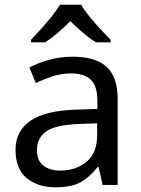

<svg xmlns="http://www.w3.org/2000/svg" viewBox="-20 -786 601 816"><path d="M288 -545Q386 -545 433 -502Q480 -459 480 -365V0H416L399 -76H395Q360 -32 321.5 -11Q283 10 215 10Q142 10 94 -28.5Q46 -67 46 -149Q46 -229 109 -272.5Q172 -316 303 -320L394 -323V-355Q394 -422 365 -448Q336 -474 283 -474Q241 -474 203 -461.5Q165 -449 132 -433L105 -499Q140 -518 188 -531.5Q236 -545 288 -545ZM314 -259Q214 -255 175.5 -227Q137 -199 137 -148Q137 -103 164.5 -82Q192 -61 235 -61Q303 -61 348 -98.5Q393 -136 393 -214V-262ZM325 -766Q337 -744 359.5 -716.5Q382 -689 406.5 -662.5Q431 -636 450 -617V-606H388Q362 -622 334 -645.5Q306 -669 279 -696Q252 -669 225 -646Q198 -623 172 -606H112V-617Q131 -637 154.5 -663Q178 -689 200 -716.5Q222 -744 235 -766Z"/></svg>

Font: Noto Sans Gothic
Style: Regular
Weight: 400
Designer: Monotype Design Team
Foundry: Monotype Imaging Inc.
Version: Version 2.001; ttfautohint (v1.8.4.7-5d5b)